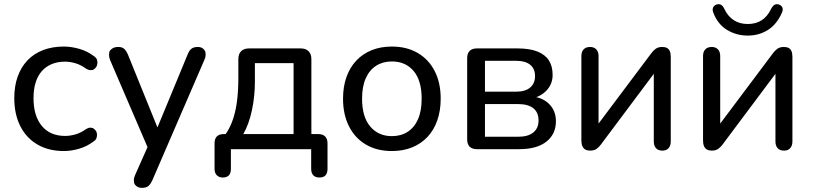

<svg xmlns="http://www.w3.org/2000/svg" viewBox="-20 -721 3928 928"><path d="M289 9Q215 9 161 -22.5Q107 -54 78 -111.5Q49 -169 49 -247Q49 -305 65.5 -351Q82 -397 113 -429.5Q144 -462 188.5 -479Q233 -496 289 -496Q324 -496 363 -485Q402 -474 435 -449Q446 -441 448.5 -433Q451 -425 451 -419Q451 -414 449 -406Q447 -398 439.5 -390.5Q432 -383 425.5 -382.5Q419 -382 418 -382Q408 -382 396 -389Q372 -407 345.5 -415Q319 -423 295 -423Q258 -423 229.5 -411Q201 -399 181.5 -376.5Q162 -354 152 -321.5Q142 -289 142 -246Q142 -161 182 -112.5Q222 -64 295 -64Q319 -64 345 -71.5Q371 -79 396 -97Q407 -104 416 -104Q418 -104 424.5 -103Q431 -102 438.5 -94.5Q446 -87 447.5 -80Q449 -73 449 -69Q449 -62 446 -53Q443 -44 432 -37Q400 -13 362 -2Q324 9 289 9Z M666 187Q650 187 639.5 178.5Q629 170 628 161.5Q627 153 627 150Q627 138 633 125L693 -10L512 -431Q507 -444 507 -456Q507 -459 508 -467.5Q509 -476 520.5 -485Q532 -494 552 -494Q569 -494 579 -486Q589 -478 598 -458L741 -105L887 -458Q895 -478 906 -486Q917 -494 936 -494Q953 -494 962.5 -485Q972 -476 973 -467.5Q974 -459 974 -456Q974 -445 968 -432L716 151Q706 172 695.5 179.5Q685 187 666 187Z M1057 137Q1039 137 1028 126Q1017 115 1017 95V-28Q1017 -73 1062 -73H1112L1057 -54Q1085 -89 1101 -130.5Q1117 -172 1124.5 -224.5Q1132 -277 1132 -344V-435Q1132 -460 1145.5 -473.5Q1159 -487 1184 -487H1433Q1458 -487 1471.5 -473.5Q1485 -460 1485 -435V-31L1443 -73H1518Q1540 -73 1551.5 -61.5Q1563 -50 1563 -28V95Q1563 137 1524 137Q1504 137 1494 126Q1484 115 1484 95V0H1096V95Q1096 137 1057 137ZM1156 -73H1399V-416H1212V-327Q1212 -255 1197.5 -187.5Q1183 -120 1156 -73Z M1874 9Q1802 9 1749 -22Q1696 -53 1667 -110Q1638 -167 1638 -244Q1638 -302 1654.5 -348.5Q1671 -395 1702 -428Q1733 -461 1776.5 -478.5Q1820 -496 1874 -496Q1946 -496 1999 -465Q2052 -434 2081 -377.5Q2110 -321 2110 -244Q2110 -186 2093.5 -139Q2077 -92 2046 -59Q2015 -26 1971.5 -8.5Q1928 9 1874 9ZM1874 -63Q1918 -63 1950.5 -84Q1983 -105 2000.5 -145Q2018 -185 2018 -244Q2018 -332 1979 -378Q1940 -424 1874 -424Q1831 -424 1798.5 -403.5Q1766 -383 1748 -343Q1730 -303 1730 -244Q1730 -156 1769.5 -109.5Q1809 -63 1874 -63Z M2285 0Q2262 0 2250 -12Q2238 -24 2238 -47V-440Q2238 -463 2250 -475Q2262 -487 2285 -487H2481Q2540 -487 2577.5 -472Q2615 -457 2633 -429Q2651 -401 2651 -359Q2651 -313 2619 -281Q2587 -249 2535 -243V-256Q2597 -254 2632 -220.5Q2667 -187 2667 -135Q2667 -73 2621 -36.5Q2575 0 2489 0ZM2324 -60H2484Q2532 -60 2557.5 -80.5Q2583 -101 2583 -139Q2583 -178 2557.5 -198Q2532 -218 2484 -218H2324ZM2324 -278H2476Q2519 -278 2542.5 -298Q2566 -318 2566 -353Q2566 -389 2542.5 -408Q2519 -427 2476 -427H2324Z M2832 7Q2819 7 2809.5 2Q2800 -3 2795 -14Q2790 -25 2790 -42V-450Q2790 -471 2801 -482.5Q2812 -494 2832 -494Q2851 -494 2862 -482.5Q2873 -471 2873 -450V-89H2847L3129 -465Q3137 -476 3149 -485Q3161 -494 3181 -494Q3195 -494 3204 -489Q3213 -484 3217.5 -473.5Q3222 -463 3222 -446V-37Q3222 -17 3211.5 -5Q3201 7 3182 7Q3161 7 3150.5 -5Q3140 -17 3140 -37V-399H3166L2884 -22Q2876 -11 2864 -2Q2852 7 2832 7Z M3420 7Q3407 7 3397.5 2Q3388 -3 3383 -14Q3378 -25 3378 -42V-450Q3378 -471 3389 -482.5Q3400 -494 3420 -494Q3439 -494 3450 -482.5Q3461 -471 3461 -450V-89H3435L3717 -465Q3725 -476 3737 -485Q3749 -494 3769 -494Q3783 -494 3792 -489Q3801 -484 3805.5 -473.5Q3810 -463 3810 -446V-37Q3810 -17 3799.5 -5Q3789 7 3770 7Q3749 7 3738.5 -5Q3728 -17 3728 -37V-399H3754L3472 -22Q3464 -11 3452 -2Q3440 7 3420 7ZM3594 -549Q3539 -549 3494 -576.5Q3449 -604 3428 -659Q3422 -674 3426.5 -684.5Q3431 -695 3443 -699Q3455 -703 3464.5 -698Q3474 -693 3481 -678Q3498 -642 3526.5 -623.5Q3555 -605 3594 -605Q3634 -605 3662 -623.5Q3690 -642 3707 -678Q3715 -693 3724 -698Q3733 -703 3745 -699Q3757 -695 3761.5 -684.5Q3766 -674 3759 -659Q3735 -604 3692 -576.5Q3649 -549 3594 -549Z"/></svg>

Font: Nunito Medium
Style: Regular
Weight: 500
Designer: Vernon Adams
Foundry: Vernon Adams
Version: Version 3.602